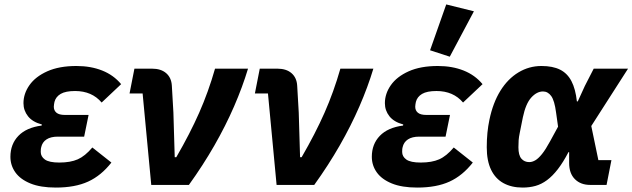

<svg xmlns="http://www.w3.org/2000/svg" viewBox="-20 -835 2856 867"><path d="M397 -169 483 -101Q437 -42 378 -15Q319 12 232 12Q163 12 117.5 -6.5Q72 -25 49.5 -56.5Q27 -88 27 -127Q27 -184 63 -221.5Q99 -259 168 -268L169 -273Q127 -284 106.5 -310Q86 -336 86 -369Q86 -412 113 -450.5Q140 -489 193.5 -513Q247 -537 325 -537Q390 -537 441.5 -516.5Q493 -496 527 -455L439 -372Q417 -398 387 -411Q357 -424 319 -424Q276 -424 254 -411Q232 -398 226 -375Q225 -369 224 -364Q223 -359 223 -353Q223 -336 235 -326Q247 -316 273 -316H380L360 -218H241Q209 -218 190 -205.5Q171 -193 166 -170Q165 -167 164.5 -162.5Q164 -158 164 -149Q164 -128 183 -114.5Q202 -101 248 -101Q298 -101 331 -115.5Q364 -130 397 -169Z M833 0H663L624 -413H565L587 -525H666Q707 -525 730.5 -504.5Q754 -484 756 -448L763 -327L769 -125H776Q838 -232 879.5 -326Q921 -420 951 -525H1100Q1075 -442 1037 -354.5Q999 -267 948 -178Q897 -89 833 0Z M1399 0H1229L1190 -413H1131L1153 -525H1232Q1273 -525 1296.5 -504.5Q1320 -484 1322 -448L1329 -327L1335 -125H1342Q1404 -232 1445.5 -326Q1487 -420 1517 -525H1666Q1641 -442 1603 -354.5Q1565 -267 1514 -178Q1463 -89 1399 0Z M2029 -169 2115 -101Q2069 -42 2010 -15Q1951 12 1864 12Q1795 12 1749.5 -6.5Q1704 -25 1681.5 -56.5Q1659 -88 1659 -127Q1659 -184 1695 -221.5Q1731 -259 1800 -268L1801 -273Q1759 -284 1738.5 -310Q1718 -336 1718 -369Q1718 -412 1745 -450.5Q1772 -489 1825.5 -513Q1879 -537 1957 -537Q2022 -537 2073.5 -516.5Q2125 -496 2159 -455L2071 -372Q2049 -398 2019 -411Q1989 -424 1951 -424Q1908 -424 1886 -411Q1864 -398 1858 -375Q1857 -369 1856 -364Q1855 -359 1855 -353Q1855 -336 1867 -326Q1879 -316 1905 -316H2012L1992 -218H1873Q1841 -218 1822 -205.5Q1803 -193 1798 -170Q1797 -167 1796.5 -162.5Q1796 -158 1796 -149Q1796 -128 1815 -114.5Q1834 -101 1880 -101Q1930 -101 1963 -115.5Q1996 -130 2029 -169ZM2120 -784 2011 -579 1922 -608 1995 -815Z M2741 -112 2719 0H2645Q2602 0 2576 -26Q2550 -52 2550 -99V-148H2547Q2523 -102 2499 -71Q2475 -40 2450 -21.5Q2425 -3 2398 4.5Q2371 12 2340 12Q2290 12 2253.5 -8Q2217 -28 2197.5 -68.5Q2178 -109 2178 -170Q2178 -204 2181 -235Q2184 -266 2190 -294Q2206 -371 2239.5 -425Q2273 -479 2321 -508Q2369 -537 2425 -537Q2476 -537 2509 -520.5Q2542 -504 2560.5 -468.5Q2579 -433 2585 -377H2589L2621 -447L2661 -525H2816L2650 -266L2682 -112ZM2370 -103Q2383 -103 2397 -111Q2411 -119 2427.5 -139.5Q2444 -160 2464 -197L2500 -263L2491 -327Q2484 -381 2469 -401.5Q2454 -422 2432 -422Q2404 -422 2379 -394.5Q2354 -367 2341 -305L2327 -235Q2323 -216 2322 -202Q2321 -188 2321 -170Q2321 -134 2334.5 -118.5Q2348 -103 2370 -103Z"/></svg>

Font: IBM Plex Sans
Style: Italic
Weight: 400
Italic angle: -11.31°
Designer: Mike Abbink, Paul van der Laan, Pieter van Rosmalen
Foundry: Bold Monday
Version: Version 3.201